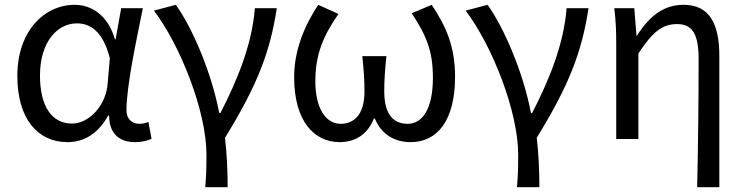

<svg xmlns="http://www.w3.org/2000/svg" viewBox="-20 -577 3090 797"><path d="M260 13C331 13 388 -24 429 -97H433C433 -22 476 13 540 13C572 13 595 6 609 -1L596 -71C585 -66 571 -63 559 -63C529 -63 505 -82 505 -119C505 -218 544 -400 573 -543H483L460 -414H457C427 -517 357 -557 290 -557C164 -557 52 -448 52 -262C52 -83 137 13 260 13ZM279 -64C195 -64 146 -136 146 -263C146 -406 220 -480 299 -480C350 -480 406 -453 436 -335L427 -232C421 -140 350 -64 279 -64Z M832 200H925C925 137 922 60 914 -5C1048 -223 1101 -360 1129 -543H1038C1026 -391 965 -244 895 -108H890C858 -277 778 -462 710 -557L619 -533C728 -389 837 -116 837 65C837 125 836 150 832 200Z M1390 13C1451 13 1505 -16 1532 -85H1536C1564 -16 1622 13 1684 13C1796 13 1869 -77 1869 -259C1869 -386 1830 -470 1772 -557L1689 -522C1750 -430 1777 -365 1777 -254C1777 -124 1733 -63 1672 -63C1620 -63 1575 -94 1575 -198C1575 -244 1578 -286 1584 -344H1484C1490 -286 1493 -244 1493 -198C1493 -98 1447 -63 1394 -63C1333 -63 1289 -126 1289 -240C1289 -353 1323 -430 1385 -519L1301 -557C1245 -472 1201 -371 1201 -256C1201 -77 1282 13 1390 13Z M2126 200H2219C2219 137 2216 60 2208 -5C2342 -223 2395 -360 2423 -543H2332C2320 -391 2259 -244 2189 -108H2184C2152 -277 2072 -462 2004 -557L1913 -533C2022 -389 2131 -116 2131 65C2131 125 2130 150 2126 200Z M2874 200H2966V-344C2966 -482 2923 -557 2818 -557C2738 -557 2679 -515 2624 -429H2622L2613 -543H2530C2537 -486 2538 -438 2538 -394V0H2630V-355C2690 -447 2731 -477 2791 -477C2855 -477 2880 -434 2880 -332C2880 -176 2878 23 2874 200Z"/></svg>

Font: ChiuKong Gothic CL
Style: Regular
Weight: 400
Designer: Ryoko NISHIZUKA 西塚涼子 (kana, bopomofo & ideographs); Paul D. Hunt (Latin, Greek & Cyrillic); Sandoll Communications 산돌커뮤니
Foundry: Adobe
Version: Version 1.300